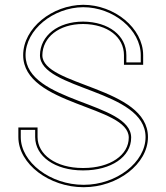

<svg xmlns="http://www.w3.org/2000/svg" viewBox="-20 -760 693 800"><path d="M576.5 -530C576.5 -643 456.5 -740 326.5 -740C197.5 -739 76.5 -643 76.5 -530C77.5 -319.1 516.5 -320.9 516.5 -186.6C516.5 -114.3 439.8 -60 327.5 -60C326.5 -60 325.5 -60 324.5 -60C212.2 -60 136.5 -116.6 136.5 -189V-229H56.5V-189C56.5 -76 186.5 20 327.5 20C328.2 20 328.9 20 329.6 20C469.3 20 596.5 -76.7 596.5 -188.7C596.5 -399 156.5 -401.1 156.5 -530C157.5 -604 224.5 -660 326.5 -660C429.5 -659 496.5 -605 496.5 -530V-490H576.5ZM566.5 -530V-500H506.5V-530C506.5 -612.3 432.7 -669 326.5 -670C221.2 -670 147.6 -611.3 146.5 -530.1C146.5 -385 586.5 -387.5 586.5 -188.7C586.5 -84.5 465.8 10 329.6 10C328.9 10 328.4 10 327.5 10C189.8 10 66.5 -84 66.5 -189V-219H126.5V-189C126.5 -108.4 209.8 -50 324.5 -50C325.5 -50 326.7 -50 327.5 -50C441.9 -50 526.5 -105.8 526.5 -186.6C526.5 -336.7 87.4 -331.1 86.5 -530C86.5 -635.6 201.6 -729 326.5 -730C452.4 -730 566.5 -635.7 566.5 -530Z"/></svg>

Font: Nordica Advanced
Style: RegularOL
Weight: 300
Version: Version 1.07